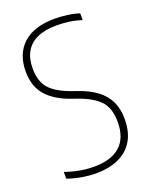

<svg xmlns="http://www.w3.org/2000/svg" viewBox="-142 -826 717 912"><g transform="rotate(-20 216.5 -370.0)"><path d="M182 9Q150.5 9 113.5 2.8Q76.5 -3.5 41 -16V-50Q67 -41 91.5 -35.2Q116 -29.5 139.2 -26.8Q162.5 -24 185 -24Q272 -24 317.5 -64.5Q363 -105 363 -186Q363 -255 329.2 -292Q295.5 -329 218 -356L192 -365Q115 -392 74.5 -438.2Q34 -484.5 34 -560Q34 -648.5 89 -698.8Q144 -749 249 -749Q278.5 -749 312.5 -744.5Q346.5 -740 372 -731V-697Q340 -707.5 309.2 -711.8Q278.5 -716 247 -716Q187.5 -716 148.2 -698.2Q109 -680.5 89.5 -646Q70 -611.5 70 -562Q70 -496 102.5 -459.8Q135 -423.5 210 -397L236 -388Q289.5 -369.5 325.8 -342.5Q362 -315.5 380.5 -277.5Q399 -239.5 399 -188Q399 -124.5 373.8 -80.5Q348.5 -36.5 300 -13.8Q251.5 9 182 9Z"/></g></svg>

Font: Encode Sans SC Condensed Thin
Style: Regular
Weight: 100
Width: 3
Designer: Multiple Designers
Foundry: Impallari Type
Version: Version 3.002